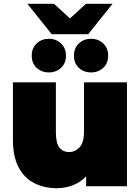

<svg xmlns="http://www.w3.org/2000/svg" viewBox="-20 -980 738 1010"><path d="M278 10Q213 10 160.5 -16.5Q108 -43 78 -99.5Q48 -156 48 -245V-547H274V-284Q274 -226 293 -203Q312 -180 345 -180Q374 -180 398 -204.5Q422 -229 422 -290V-547H648V0H433V-52Q402 -20 362 -5Q322 10 278 10ZM237 -599Q199 -599 173 -623Q147 -647 147 -687Q147 -727 173 -751.5Q199 -776 237 -776Q275 -776 301 -751.5Q327 -727 327 -687Q327 -647 301 -623Q275 -599 237 -599ZM459 -599Q421 -599 395 -623Q369 -647 369 -687Q369 -727 395 -751.5Q421 -776 459 -776Q497 -776 523 -751.5Q549 -727 549 -687Q549 -647 523 -623Q497 -599 459 -599ZM252 -800 124 -960H264L348 -883L432 -960H572L444 -800Z"/></svg>

Font: Montserrat Black
Style: Regular
Weight: 900
Designer: Julieta Ulanovsky
Foundry: Julieta Ulanovsky
Version: Version 9.000; ttfautohint (v1.8.4.7-5d5b)